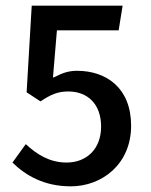

<svg xmlns="http://www.w3.org/2000/svg" viewBox="-20 -651 533 678"><path d="M230 7C340 7 443 -71 443 -207C443 -341 355 -401 252 -401C222 -401 200 -393 175 -380L167 -377L181 -544H399L413 -631H92L74 -325L123 -293C158 -316 182 -328 221 -328C290 -328 337 -283 337 -204C337 -124 285 -77 215 -77C155 -77 110 -106 71 -142L24 -77C70 -32 135 7 230 7Z"/></svg>

Font: Falling Sky
Style: Light
Weight: 400
Designer: Paul D. Hunt
Foundry: Adobe Systems Incorporated
Version: Version 1.02